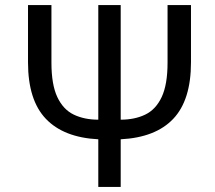

<svg xmlns="http://www.w3.org/2000/svg" viewBox="-20 -734 844 754"><path d="M366 0V-187Q230 -194 160 -267.5Q90 -341 90 -489V-714H182V-488Q182 -402 205 -353Q228 -304 269.5 -284Q311 -264 366 -264V-714H454V-264Q509 -264 550.5 -284Q592 -304 615 -353Q638 -402 638 -488V-714H730V-489Q730 -341 660.5 -267.5Q591 -194 454 -187V0Z"/></svg>

Font: Noto Sans Living
Style: Regular
Weight: 400
Designer: Monotype Design Team
Foundry: Monotype Imaging Inc.
Version: Version 2.013; ttfautohint (v1.8.4.7-5d5b)